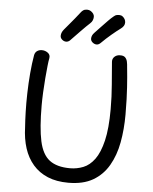

<svg xmlns="http://www.w3.org/2000/svg" viewBox="-65 -1084 911 1145"><g transform="rotate(5 390.0 -511.0)"><path d="M118 -733Q122 -750 134 -758Q146 -766 162 -766Q182 -766 198 -754Q214 -742 210 -721Q207 -708 203.5 -675.5Q200 -643 196.5 -601Q193 -559 191 -516Q189 -473 189 -438Q189 -303 206 -224.5Q223 -146 267 -112.5Q311 -79 390 -79Q431 -79 469 -94Q507 -109 536.5 -149Q566 -189 583.5 -262Q601 -335 601 -451Q601 -527 595 -597Q589 -667 584 -734Q583 -752 596 -764Q609 -776 628 -776Q649 -777 659 -767.5Q669 -758 672.5 -742.5Q676 -727 677 -708Q680 -679 682.5 -650.5Q685 -622 687 -590Q689 -558 690.5 -518.5Q692 -479 692 -427Q692 -338 677.5 -259.5Q663 -181 628 -120.5Q593 -60 534.5 -26Q476 8 387 8Q316 8 263.5 -14Q211 -36 175.5 -77Q140 -118 122 -174Q104 -230 102 -299Q99 -338 97.5 -391Q96 -444 97.5 -503Q99 -562 104 -621.5Q109 -681 118 -733ZM301 -829Q288 -829 277 -838.5Q266 -848 266 -861Q266 -881 282 -900Q299 -920 313.5 -937.5Q328 -955 343 -973Q358 -991 374 -1012Q379 -1019 387.5 -1024.5Q396 -1030 410 -1030Q422 -1030 431.5 -1024Q441 -1018 447 -1009.5Q453 -1001 453 -991Q453 -981 449 -970.5Q445 -960 435 -951Q414 -932 383 -900Q352 -868 324 -839Q319 -834 313 -831.5Q307 -829 301 -829ZM484 -828Q471 -828 459.5 -837.5Q448 -847 448 -860Q448 -880 465 -897Q483 -916 502 -936Q521 -956 539 -974.5Q557 -993 571 -1004Q580 -1012 588 -1013.5Q596 -1015 603 -1015Q615 -1015 623.5 -1008.5Q632 -1002 637 -993Q642 -984 642 -973Q642 -952 620 -936Q598 -920 567 -894Q536 -868 507 -839Q502 -834 496 -831Q490 -828 484 -828Z"/></g></svg>

Font: Playpen Sans Thai
Style: Regular
Weight: 400
Designer: Sirin Gunkloy, Laura Meseguer, Veronika Burian, José Scaglione
Foundry: TypeTogether
Version: Version 2.000